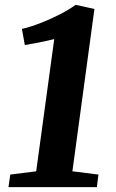

<svg xmlns="http://www.w3.org/2000/svg" viewBox="-20 -773 478 793"><path d="M22.5 -52 129.5 -65.5 204 -611.5Q185.5 -607 165.8 -602.8Q146 -598.5 125.2 -594.5Q104.5 -590.5 82.5 -587L70.5 -653.5Q105.5 -661.5 147.2 -677.8Q189 -694 227.8 -714Q266.5 -734 292.5 -753L370 -736L279 -65.5L386.5 -52L380 0H15Z"/></svg>

Font: Merriweather 28pt ExtraBold
Style: Italic
Weight: 800
Italic angle: -7.8°
Version: Version 2.101